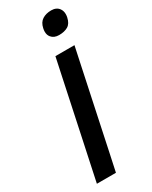

<svg xmlns="http://www.w3.org/2000/svg" viewBox="-239 -991 826 1043"><g transform="rotate(-30 174.0 -470.0)"><path d="M33.5 0Q46 -58.5 57.5 -113Q69 -167.5 83.5 -235L134 -473Q148.5 -542 160.5 -598Q172.5 -653.5 185 -713H304.5Q292 -654 280 -598Q268 -541.5 253.5 -473L203 -235Q189 -167.5 177.2 -113Q165.5 -58.5 153 0ZM260.5 -802Q228.5 -802 212.5 -822Q201 -835.5 201 -856.5Q201 -866.5 203.5 -877.5Q210.5 -911 233.5 -925.5Q256.5 -940 289 -940Q321.5 -940 337.5 -918Q348 -903 348 -883Q348 -874 346 -864Q338.5 -828 316.2 -815Q294 -802 260.5 -802Z"/></g></svg>

Font: Heraclito Medium
Style: Italic
Weight: 500
Italic angle: -12°
Designer: Kostas Bartsokas (font) & Cristiano Sobral (main changes)
Foundry: Kostas Bartsokas (font) & Cristiano Sobral (main changes)
Version: Version 1.00;July 8, 2020;FontCreator 13.0.0.2655 64-bit